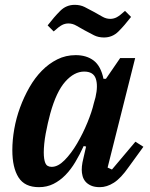

<svg xmlns="http://www.w3.org/2000/svg" viewBox="-20 -762 619 794"><path d="M141 12Q82 12 56.5 -28.5Q31 -69 31 -141Q31 -183 39 -228.5Q47 -274 63 -317.5Q79 -361 101.5 -400.5Q124 -440 153 -469.5Q182 -499 217 -516.5Q252 -534 293 -534Q338 -534 367.5 -511.5Q397 -489 408 -436H418L477 -522H539L425 -69L443 -61L540 -176L573 -155L512 -71Q480 -25 451 -6.5Q422 12 393 12Q371 12 356.5 5.5Q342 -1 333.5 -11Q325 -21 321.5 -34Q318 -47 318 -60Q318 -74 321 -90Q324 -106 327 -117L336 -156L326 -158Q310 -123 291.5 -92Q273 -61 250.5 -38Q228 -15 201 -1.5Q174 12 141 12ZM194 -72Q220 -72 247.5 -100Q275 -128 299 -169Q323 -210 341.5 -255Q360 -300 368 -335L375 -360Q386 -408 376 -437Q366 -466 328 -466Q287 -466 250 -424.5Q213 -383 188 -293Q183 -275 178 -253Q173 -231 169 -209.5Q165 -188 163 -167.5Q161 -147 161 -132Q161 -103 167.5 -87.5Q174 -72 194 -72ZM410 -607Q387 -607 369 -616Q351 -625 331 -636Q311 -647 295.5 -656Q280 -665 263 -665Q249 -665 236.5 -658.5Q224 -652 202 -632L177 -657Q204 -692 229 -717Q254 -742 289 -742Q312 -742 330 -733Q348 -724 368 -713Q388 -702 403.5 -693Q419 -684 436 -684Q450 -684 462.5 -690.5Q475 -697 497 -717L522 -692Q495 -657 470 -632Q445 -607 410 -607Z"/></svg>

Font: IBM Plex Serif SmBld
Style: Italic
Weight: 600
Italic angle: -14°
Designer: Mike Abbink, Paul van der Laan, Pieter van Rosmalen
Foundry: Bold Monday
Version: Version 3.001